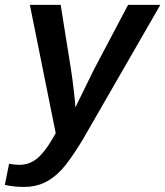

<svg xmlns="http://www.w3.org/2000/svg" viewBox="-66 -548 668 776"><path d="M31.2 207.5Q-11.2 207.5 -46.4 199.2L-29.3 113.8Q-7.8 118.2 11.7 118.2Q52.7 118.2 83.7 92.8Q114.7 67.4 145.5 13.7L159.2 -9.8L54.7 -528.3H179.2L220.7 -269Q223.1 -252.9 226.3 -229.7Q229.5 -206.5 232.2 -182.6Q234.9 -158.7 236.8 -139.9Q238.8 -121.1 238.8 -113.8Q241.2 -118.7 243.7 -123.8Q246.1 -128.9 248.5 -134.3L313.5 -266.6L451.7 -528.3H582L267.1 18.6Q213.9 105.5 181.6 139.2Q148.9 173.8 112.8 190.7Q76.7 207.5 31.2 207.5Z"/></svg>

Font: Arimo SemiBold
Style: Italic
Weight: 600
Italic angle: -12°
Version: Version 1.33